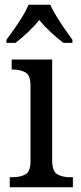

<svg xmlns="http://www.w3.org/2000/svg" viewBox="-20 -786 338 806"><path d="M21 0V-42H33Q64 -42 86 -53.5Q108 -65 108 -109V-426Q108 -470 87 -482Q66 -494 35 -494H29V-536H199V-114Q199 -67 220.5 -54.5Q242 -42 274 -42H286V0ZM7 -619Q21 -638 39.5 -664Q58 -690 74.5 -717Q91 -744 100 -766H191Q201 -744 217.5 -717Q234 -690 252 -664Q270 -638 284 -619V-606H246Q220 -626 193 -651Q166 -676 145 -702Q124 -676 97.5 -651Q71 -626 45 -606H7Z"/></svg>

Font: Noto Serif Khmer SemiCondensed
Style: Regular
Weight: 400
Width: 4
Designer: Danh Hong and the Monotype Design Team
Foundry: Monotype Imaging Inc.
Version: Version 2.004; ttfautohint (v1.8.4.7-5d5b)